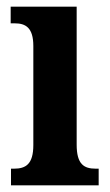

<svg xmlns="http://www.w3.org/2000/svg" viewBox="-20 -556 331 576"><path d="M13 0H276V-50H267C232 -50 210 -63 210 -122V-536H12V-486H24C57 -486 80 -473 80 -418V-121C80 -63 57 -50 22 -50H13Z"/></svg>

Font: Noto Serif Devanagari ExtraCondensed
Style: Bold
Weight: 700
Width: 2
Designer: Universal Thirst, Indian Type Foundry and the Monotype Design Team
Foundry: Monotype Imaging Inc.
Version: Version 2.004